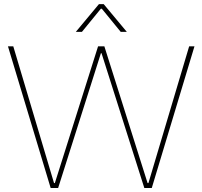

<svg xmlns="http://www.w3.org/2000/svg" viewBox="-20 -933 1005 953"><path d="M469.7 -703.1H491.7V-668.9H469.7ZM466.8 -703.1H491.7L268.6 0H244.6ZM232.4 -24.4H265.1V0H232.4ZM19.5 -703.1H45.9L255.4 0H231.4ZM696.3 0 473.1 -703.1H498L720.2 0ZM699.7 0V-24.4H732.4V0ZM709.5 0 918.9 -703.1H945.3L733.4 0ZM471.2 -912.6H482.9V-889.6H480.5L386.7 -774.9H356.4ZM579.1 -774.9 485.4 -889.6H482.9V-912.6H494.6L609.4 -774.9Z"/></svg>

Font: Wand UI Pro
Style: Regular
Weight: 400
Designer: Andreas Faust
Version: Version 1.003;FEAKit 1.0